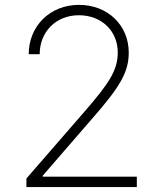

<svg xmlns="http://www.w3.org/2000/svg" viewBox="-20 -757 657 777"><path d="M86.9 0H533.7V-42H152.8V-45.9L349.1 -272.5C466.3 -405.8 501 -464.8 501 -544.4C501 -654.3 416.5 -737.3 299.8 -737.3C181.2 -737.3 96.2 -650.4 96.2 -537.6H140.6C140.6 -626.5 204.6 -695.3 299.3 -695.3C389.6 -695.3 456.5 -633.3 456.5 -544.4C456.5 -473.6 422.4 -420.9 322.3 -305.7L86.9 -34.7Z"/></svg>

Font: Raveo ExtraLight
Style: Regular
Weight: 200
Designer: Jakub Foglar, Rasmus Andersson (Inter)
Foundry: Jakubfoglar.com
Version: Version 1.100;Glyphs 3.2.3 (3260)